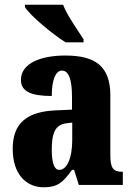

<svg xmlns="http://www.w3.org/2000/svg" viewBox="-20 -786 563 816"><path d="M259 -606H335V-619C311 -657 265 -721 248 -766H86V-756C107 -721 201 -642 259 -606ZM166 10C225 10 248 -11 286 -64H295L315 0H502V-56H499C461 -56 449 -72 449 -126V-380C449 -505 385 -550 257 -550C155 -550 69 -518 69 -446C69 -398 111 -378 200 -378C200 -448 217 -486 243 -486C272 -486 286 -449 286 -374V-320L218 -317C95 -312 34 -263 34 -154C34 -42 94 10 166 10ZM232 -64C210 -64 200 -95 200 -150C200 -221 215 -256 262 -262L287 -265V-191C287 -115 265 -64 232 -64Z"/></svg>

Font: Noto Serif Devanagari ExtraCondensed Black
Style: Regular
Weight: 900
Width: 2
Designer: Universal Thirst, Indian Type Foundry and the Monotype Design Team
Foundry: Monotype Imaging Inc.
Version: Version 2.004